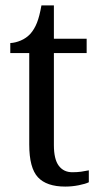

<svg xmlns="http://www.w3.org/2000/svg" viewBox="-20 -679 370 709"><path d="M221 10Q152 10 120 -24.5Q88 -59 88 -145V-483H18V-520Q37 -521 57 -529.5Q77 -538 92 -554Q107 -571 116.5 -595Q126 -619 133 -659H179V-536H300V-483H179V-143Q179 -91 197 -67Q215 -43 247 -43Q265 -43 279.5 -45Q294 -47 308 -50V-6Q296 0 271 5Q246 10 221 10Z"/></svg>

Font: Noto Serif Lao SemCond
Style: Regular
Weight: 400
Width: 4
Designer: Monotype Design Team
Foundry: Monotype Imaging Inc.
Version: Version 2.004; ttfautohint (v1.8.4.7-5d5b)